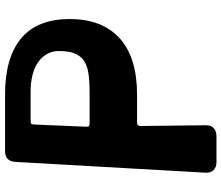

<svg xmlns="http://www.w3.org/2000/svg" viewBox="-80 -820 900 781"><g transform="rotate(-90 370.5 -430.0)"><path d="M263 -323Q254 -323 251 -319.5Q248 -316 248 -310L251 -42Q251 -21 238.5 -10.5Q226 0 206 0H101Q80 0 68.5 -12Q57 -24 58 -43L102 -819Q105 -860 146 -860H375Q526 -860 604.5 -794.5Q683 -729 683 -597Q683 -465 605 -394Q527 -323 375 -323ZM269 -756Q260 -756 257 -753Q254 -750 254 -742L245 -529Q245 -521 247.5 -518.5Q250 -516 258 -516H387Q429 -516 460.5 -520.5Q492 -525 512.5 -538.5Q533 -552 543 -576.5Q553 -601 553 -642Q553 -665 542.5 -686Q532 -707 511.5 -722.5Q491 -738 460 -747Q429 -756 387 -756Z"/></g></svg>

Font: OpenDyslexic3
Style: Bold
Weight: 700
Designer: Abelardo Gonzalez
Version: Version 1.000;PS 001.001;hotconv 1.0.56